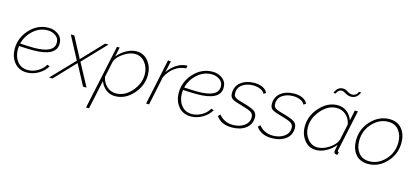

<svg xmlns="http://www.w3.org/2000/svg" viewBox="-71 -1315 4594 2112"><g transform="rotate(15 2226.5 -258.5)"><path d="M225 -244Q160 -244 67 -250Q64 -230 64 -211Q64 -129 107.5 -74Q151 -19 230 -19Q284 -19 338.5 -50Q393 -81 421 -131L451 -122Q417 -63 353.5 -26.5Q290 10 222 10Q133 10 81 -53Q29 -116 29 -210Q29 -334 118 -431Q207 -528 334 -528Q396 -528 444 -491Q492 -454 492 -390Q492 -244 225 -244ZM329 -498Q237 -498 166 -434Q95 -370 72 -279Q165 -273 228 -273Q459 -273 459 -391Q459 -443 419 -470.5Q379 -498 329 -498Z M723 -258 584 -520H624L744 -294L748 -281L757 -291L975 -520H1014L764 -258L903 0H863L744 -224L739 -236L729 -225L515 0H475Z M1110 -520H1141L1118 -412Q1160 -464 1218.5 -496Q1277 -528 1333 -528Q1417 -528 1468 -462.5Q1519 -397 1519 -307Q1519 -186 1431.5 -88Q1344 10 1228 10Q1167 10 1123 -25.5Q1079 -61 1058 -116L988 213H954ZM1484 -303Q1484 -383 1438.5 -439.5Q1393 -496 1321 -496Q1264 -496 1193.5 -449.5Q1123 -403 1106 -346L1068 -167Q1081 -104 1124.5 -63Q1168 -22 1229 -22Q1330 -22 1407 -111Q1484 -200 1484 -303Z M1691 -520H1724L1696 -388Q1735 -446 1787 -480Q1839 -514 1893 -519Q1904 -521 1914 -519L1907 -488Q1838 -485 1778.5 -442.5Q1719 -400 1684 -327L1615 0H1581Z M2093 -244Q2028 -244 1935 -250Q1932 -230 1932 -211Q1932 -129 1975.5 -74Q2019 -19 2098 -19Q2152 -19 2206.5 -50Q2261 -81 2289 -131L2319 -122Q2285 -63 2221.5 -26.5Q2158 10 2090 10Q2001 10 1949 -53Q1897 -116 1897 -210Q1897 -334 1986 -431Q2075 -528 2202 -528Q2264 -528 2312 -491Q2360 -454 2360 -390Q2360 -244 2093 -244ZM2197 -498Q2105 -498 2034 -434Q1963 -370 1940 -279Q2033 -273 2096 -273Q2327 -273 2327 -391Q2327 -443 2287 -470.5Q2247 -498 2197 -498Z M2379 -72 2402 -95Q2464 -20 2561 -20Q2639 -20 2690.5 -57Q2742 -94 2742 -154Q2742 -193 2710 -212Q2678 -231 2600 -252Q2523 -272 2493 -291Q2463 -310 2463 -355Q2463 -437 2524 -482.5Q2585 -528 2675 -528Q2733 -528 2772.5 -507.5Q2812 -487 2826 -454L2801 -437Q2787 -466 2751 -482Q2715 -498 2668 -498Q2599 -498 2548 -464Q2497 -430 2497 -364Q2497 -330 2522 -314.5Q2547 -299 2613 -282Q2702 -258 2739.5 -234.5Q2777 -211 2777 -162Q2777 -82 2716 -36Q2655 10 2557 10Q2436 10 2379 -72Z M2834 -72 2857 -95Q2919 -20 3016 -20Q3094 -20 3145.5 -57Q3197 -94 3197 -154Q3197 -193 3165 -212Q3133 -231 3055 -252Q2978 -272 2948 -291Q2918 -310 2918 -355Q2918 -437 2979 -482.5Q3040 -528 3130 -528Q3188 -528 3227.5 -507.5Q3267 -487 3281 -454L3256 -437Q3242 -466 3206 -482Q3170 -498 3123 -498Q3054 -498 3003 -464Q2952 -430 2952 -364Q2952 -330 2977 -314.5Q3002 -299 3068 -282Q3157 -258 3194.5 -234.5Q3232 -211 3232 -162Q3232 -82 3171 -36Q3110 10 3012 10Q2891 10 2834 -72Z M3625 -694Q3611 -694 3599 -687.5Q3587 -681 3580.5 -671.5Q3574 -662 3571 -656.5Q3568 -651 3566 -646H3541Q3542 -651 3547 -662Q3552 -673 3562 -687Q3572 -701 3590.5 -711Q3609 -721 3632 -721Q3657 -721 3688 -701.5Q3719 -682 3743 -682Q3766 -682 3782.5 -694Q3799 -706 3803 -715Q3807 -724 3809 -730H3834Q3833 -724 3827.5 -714Q3822 -704 3811.5 -690Q3801 -676 3781 -666Q3761 -656 3736 -656Q3706 -656 3674 -675Q3642 -694 3625 -694ZM3332 -209Q3332 -331 3421 -429.5Q3510 -528 3622 -528Q3686 -528 3730 -492.5Q3774 -457 3794 -402L3819 -520H3854L3755 -57Q3753 -51 3753 -45Q3753 -32 3767 -32L3760 0H3746Q3719 -4 3719 -31Q3719 -35 3733 -106Q3691 -54 3632.5 -22Q3574 10 3517 10Q3434 10 3383 -54.5Q3332 -119 3332 -209ZM3745 -172 3783 -351Q3774 -411 3729.5 -453.5Q3685 -496 3622 -496Q3524 -496 3445.5 -406Q3367 -316 3367 -212Q3367 -134 3412.5 -78Q3458 -22 3527 -22Q3589 -22 3658.5 -68Q3728 -114 3745 -172Z M3916 -206Q3916 -339 4006 -433.5Q4096 -528 4214 -528Q4306 -528 4356 -466.5Q4406 -405 4406 -310Q4406 -179 4317 -84.5Q4228 10 4109 10Q4016 10 3966 -51Q3916 -112 3916 -206ZM4372 -304Q4372 -387 4329 -441.5Q4286 -496 4208 -496Q4107 -496 4029 -412.5Q3951 -329 3951 -211Q3951 -128 3993.5 -75Q4036 -22 4115 -22Q4216 -22 4294 -104.5Q4372 -187 4372 -304Z"/></g></svg>

Font: Raleway-v4020 ExtraLight
Style: Italic
Weight: 275
Italic angle: -12°
Designer: Matt McInerney, Pablo Impallari, Rodrigo Fuenzalida
Foundry: Matt McInerney, Pablo Impallari, Rodrigo Fuenzalida
Version: Version 4.020;PS 004.020;hotconv 1.0.88;makeotf.lib2.5.64775